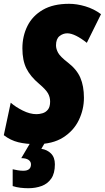

<svg xmlns="http://www.w3.org/2000/svg" viewBox="-38 -744 548 1004"><path d="M151.9 9.8Q98.6 9.8 57.6 -0.2Q16.6 -10.3 -18.1 -37.1L18.1 -207Q43.5 -184.6 81.1 -165.8Q118.7 -147 152.8 -147Q168 -147 184.6 -151.9Q201.2 -156.7 212.6 -170.9Q224.1 -185.1 224.1 -212.9Q224.1 -235.8 213.1 -255.6Q202.1 -275.4 167 -305.2Q120.6 -344.2 99.9 -386.2Q79.1 -428.2 79.1 -491.2Q79.1 -555.2 105.5 -608.2Q131.8 -661.1 186 -692.6Q240.2 -724.1 323.2 -724.1Q363.8 -724.1 408.2 -710.9Q452.6 -697.8 490.2 -669.9L416 -520Q386.2 -543.9 359.9 -556.9Q333.5 -569.8 314 -569.8Q291.5 -569.8 273.2 -555.2Q254.9 -540.5 254.9 -506.8Q254.9 -488.3 265.9 -468Q276.9 -447.8 316.9 -417Q363.3 -381.3 382.1 -337.6Q400.9 -293.9 400.9 -232.9Q400.9 -171.4 374 -115.7Q347.2 -60.1 292 -25.1Q236.8 9.8 151.9 9.8ZM110.4 240.2Q89.4 240.2 68.8 237.8Q48.3 235.4 28.3 229V141.1Q40.5 144 55.4 146.5Q70.3 148.9 84 148.9Q124 148.9 124 115.2Q124 101.1 111.1 92Q98.1 83 73.2 83L122.1 0H198.2L178.2 34.2Q208.5 38.6 228.8 58.8Q249 79.1 249 115.2Q249 162.1 230.2 189.5Q211.4 216.8 179.9 228.5Q148.4 240.2 110.4 240.2Z"/></svg>

Font: Open Sans Condensed ExtraBold
Style: Italic
Weight: 800
Width: 3
Italic angle: -12°
Designer: Monotype Design Team
Foundry: Monotype Imaging Inc.
Version: Version 3.003; ttfautohint (v1.8.4)